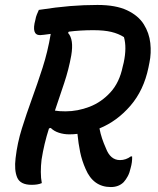

<svg xmlns="http://www.w3.org/2000/svg" viewBox="-20 -740 640 776"><path d="M149 0Q140 4 129.5 5.5Q119 7 108 7Q62 7 49.5 -22.5Q37 -52 43 -101Q50 -162 68.5 -221Q87 -280 109 -340.5Q131 -401 152 -466Q173 -531 185 -603Q169 -601 158 -599.5Q147 -598 142 -598Q106 -598 123 -660Q125 -672 129 -681.5Q133 -691 137 -700Q208 -711 263.5 -715.5Q319 -720 374 -720Q448 -720 493.5 -698.5Q539 -677 561 -642Q583 -607 587.5 -566Q592 -525 584 -487L580 -467Q561 -375 507 -312.5Q453 -250 382 -221Q386 -200 392.5 -180.5Q399 -161 408 -141Q426 -93 465 -93Q489 -93 509 -108H514Q515 -85 508 -61Q504 -42 496.5 -28Q489 -14 480 -4Q460 16 428 16Q357 16 326 -57Q311 -91 304 -125Q297 -159 293 -199Q277 -197 260 -197Q238 -197 218 -203.5Q198 -210 185 -223L178 -221Q168 -190 160.5 -158.5Q153 -127 148 -95Q145 -70 145 -45Q145 -20 149 0ZM268 -516Q258 -460 239.5 -404.5Q221 -349 202 -293Q217 -290 245 -290Q294 -290 342 -308.5Q390 -327 426.5 -367Q463 -407 476 -471L480 -487Q493 -548 481 -590Q459 -604 430 -611Q401 -618 357 -618Q331 -618 306 -616.5Q281 -615 258 -612L255 -607Q279 -581 268 -516Z"/></svg>

Font: Recursive Mn Csl St Med
Style: Italic
Weight: 500
Italic angle: -15°
Monospace: yes
Version: Version 1.079;hotconv 1.0.112;makeotfexe 2.5.65598; ttfautoh